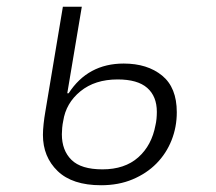

<svg xmlns="http://www.w3.org/2000/svg" viewBox="-20 -536 640 568"><path d="M279 12Q194 12 150.5 -30Q107 -72 107 -137Q107 -151 109 -169.5Q111 -188 114 -205L166 -516H222L179 -260H183Q240 -348 346 -348Q416 -348 459.5 -312.5Q503 -277 503 -204Q503 -160 487.5 -121Q472 -82 443 -52.5Q414 -23 372.5 -5.5Q331 12 279 12ZM283 -35Q349 -35 389 -70.5Q429 -106 440 -166Q442 -174 443 -184.5Q444 -195 444 -205Q444 -251 415.5 -276Q387 -301 328 -301Q261 -301 218 -266Q175 -231 167 -178Q165 -169 164 -158Q163 -147 163 -139Q163 -91 191.5 -63Q220 -35 283 -35Z"/></svg>

Font: IBM Plex Mono Light
Style: Italic
Weight: 300
Italic angle: -9°
Monospace: yes
Designer: Mike Abbink, Paul van der Laan, Pieter van Rosmalen
Foundry: Bold Monday
Version: Version 2.3